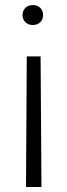

<svg xmlns="http://www.w3.org/2000/svg" viewBox="-20 -558 261 753"><path d="M85 -336.9H139.2L142.6 175.3H82ZM148.9 -499Q148.9 -482.4 138.2 -471.2Q127.4 -460 108.9 -460Q90.3 -460 79.3 -471.2Q68.4 -482.4 68.4 -499Q68.4 -515.6 79.3 -526.9Q90.3 -538.1 108.9 -538.1Q127.4 -538.1 138.2 -526.9Q148.9 -515.6 148.9 -499Z"/></svg>

Font: Vazir Thin UI
Style: Thin-UI
Weight: 100
Designer: Saber Rastikerdar
Foundry: Saber Rastikerdar
Version: Version 30.0.0